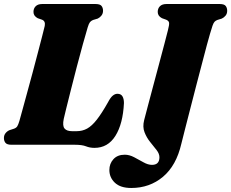

<svg xmlns="http://www.w3.org/2000/svg" viewBox="-22 -720 1150 955"><path d="M350 0H35Q13 0 5.2 -9.5Q-2.5 -19 -2.5 -33.5Q-2.5 -47.5 5.5 -57.5Q13.5 -67.5 25 -72.5L48 -80Q59 -84 64 -92Q69 -100 74.5 -118.5Q79 -134.5 89 -171Q99 -207.5 112.2 -255.8Q125.5 -304 139.5 -356.2Q153.5 -408.5 166 -456.5Q178.5 -504.5 187.8 -540.2Q197 -576 200.5 -591Q205 -615 187 -622L165.5 -629.5Q144.5 -640.5 144.5 -660.5Q144.5 -678 155.5 -689Q166.5 -700 188 -700H453Q475.5 -700 483 -690.5Q490.5 -681 490.5 -666.5Q490.5 -652.5 482.5 -642.5Q474.5 -632.5 464 -627.5L440.5 -620.5Q431 -616.5 425.5 -609.8Q420 -603 414.5 -585Q404.5 -552 390 -499.5Q375.5 -447 360 -387.8Q344.5 -328.5 330.8 -273.8Q317 -219 307.2 -179.5Q297.5 -140 295 -128.5Q288 -94 299 -80.8Q310 -67.5 336.5 -67.5H359Q388 -67.5 411.5 -80.5Q435 -93.5 459.5 -124.8Q484 -156 515 -211Q527.5 -235 538.8 -244.2Q550 -253.5 562 -253.5Q579.5 -253.5 587 -241Q594.5 -228.5 594.5 -207.5Q589.5 -104 552 -44.2Q514.5 15.5 448 15.5Q425 15.5 405.8 7.8Q386.5 0 350 0ZM1022.5 -551.5Q1017.5 -536 1007.5 -498Q997.5 -460 983.8 -408Q970 -356 955 -298Q940 -240 925.5 -183.5Q911 -127 899 -80.2Q887 -33.5 880 -5Q855 103.5 788.8 159.2Q722.5 215 631 215Q577 215 549.5 189Q522 163 522 125.5Q522 94 542.2 71.8Q562.5 49.5 598.5 49.5Q621.5 49.5 645.2 62Q669 74.5 691.5 87.2Q714 100 734 100Q771 100 771 62Q771 44.5 756.5 26Q742 7.5 724.5 -14.2Q707 -36 696.8 -62.5Q686.5 -89 695 -122.5Q700.5 -144 712.5 -189.2Q724.5 -234.5 739.5 -290.8Q754.5 -347 769.5 -403Q784.5 -459 796.2 -503.5Q808 -548 813 -568.5Q820.5 -597 819 -606.8Q817.5 -616.5 804.5 -622L783.5 -629.5Q762.5 -640.5 762.5 -660.5Q762.5 -678 773.5 -689Q784.5 -700 806 -700H1071Q1093 -700 1100.5 -690.5Q1108 -681 1108 -666.5Q1108 -652 1100 -642.2Q1092 -632.5 1081 -627.5L1058.5 -620.5Q1050 -617 1045 -611.5Q1040 -606 1035.2 -592.5Q1030.5 -579 1022.5 -551.5Z"/></svg>

Font: Fraunces 72pt S050 Black
Style: Italic
Weight: 900
Italic angle: -16°
Version: Version 1.000; ttfautohint (v1.8.3)